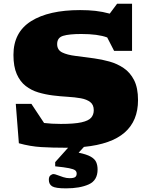

<svg xmlns="http://www.w3.org/2000/svg" viewBox="-20 -776 808 1028"><path d="M333.5 232.5Q277 232.5 259.2 221.5Q241.5 210.5 241.5 186.5Q241.5 170 250 163Q258.5 156 267 156Q273.5 156 287.5 161.5Q301.5 167 318.8 172.5Q336 178 352 178Q374 178 382.2 172.2Q390.5 166.5 390.5 153.5Q390.5 142.5 382.5 136Q374.5 129.5 349.8 124.5Q325 119.5 275.5 114.5V92L344.5 15Q338 15 332 15Q259.5 15 200.8 11.5Q142 8 81 -9L64.5 -220H148L216 -117.5Q236.5 -115 258.5 -113.8Q280.5 -112.5 306 -112.5Q378 -112.5 416 -121Q454 -129.5 468 -145.8Q482 -162 482 -186Q482 -215 463.2 -229.5Q444.5 -244 412.8 -249.8Q381 -255.5 342 -257.8Q303 -260 263 -265Q223 -270 185.2 -281.2Q147.5 -292.5 117.5 -315.8Q87.5 -339 69.8 -379.2Q52 -419.5 52 -482Q52 -603 146.2 -662.5Q240.5 -722 409 -722Q453 -722 491.2 -717.8Q529.5 -713.5 567.5 -703L607 -756H687V-503.5H591L554 -575.5Q504.5 -594 415 -594Q350.5 -594 318.2 -584.2Q286 -574.5 286 -540Q286 -508.5 313 -495.2Q340 -482 385 -476.5Q430 -471 484 -463.5Q524.5 -458 566 -446.5Q607.5 -435 642.2 -411.5Q677 -388 698 -346.8Q719 -305.5 719 -240Q719 -129 647.5 -66.5Q576 -4 429.5 10.5L401 41.5Q444.5 50.5 466.2 63Q488 75.5 495.2 92.5Q502.5 109.5 502.5 131.5Q502.5 190 455.2 211.2Q408 232.5 333.5 232.5Z"/></svg>

Font: Newsreader Caption ExtraBold
Style: Regular
Weight: 800
Designer: Hugues Gentile
Foundry: Production Type
Version: Version 1.001